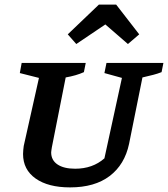

<svg xmlns="http://www.w3.org/2000/svg" viewBox="-20 -803 729 833"><path d="M284 10Q189 10 134.5 -28.5Q80 -67 80 -135Q80 -143 81 -153Q82 -163 83 -170L149 -465L66 -486L74 -530H352L344 -490Q311 -475 265 -467L205 -164Q204 -155 203 -151Q202 -147 202 -142Q202 -108 229.5 -89.5Q257 -71 306 -71Q382 -71 433 -116L509 -465L433 -486L442 -530H689L681 -490Q663 -483 645.5 -478.5Q628 -474 598 -467L540 -179Q521 -89 456 -39.5Q391 10 284 10ZM484 -783 584 -654 535 -612 437 -697 311 -612 274 -654 409 -783Z"/></svg>

Font: Piazzolla SC SemiBold
Style: Italic
Weight: 600
Italic angle: -11.3°
Designer: Juan Pablo del Peral
Foundry: Huerta Tipografica
Version: Version 1.330